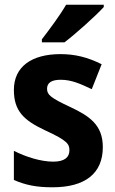

<svg xmlns="http://www.w3.org/2000/svg" viewBox="-20 -786 490 816"><path d="M421 -756V-766H261C235 -721 191 -662 158 -619V-606H254C304 -644 387 -719 421 -756ZM417 -161C417 -255 360 -293 279 -331C193 -371 180 -384 180 -409C180 -434 199 -447 238 -447C285 -447 323 -429 370 -407L412 -513C352 -543 298 -556 237 -556C115 -556 39 -503 39 -404C39 -315 80 -275 172 -232C268 -188 275 -173 275 -147C275 -118 255 -99 206 -99C154 -99 90 -119 39 -145V-21C90 1 136 10 203 10C341 10 417 -48 417 -161Z"/></svg>

Font: Noto Sans Malayalam SemiCondensed
Style: Bold
Weight: 700
Width: 4
Designer: Jelle Bosma - Monotype Design Team
Foundry: Monotype Imaging Inc.
Version: Version 2.104